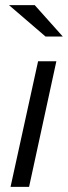

<svg xmlns="http://www.w3.org/2000/svg" viewBox="-20 -726 264 746"><path d="M199 -488 93 0H21L128 -488ZM115 -706 224 -584H157L15 -706Z"/></svg>

Font: Rosa Sans Light
Style: Italic
Weight: 300
Italic angle: -12°
Designer: Pentagram / MCKL
Foundry: Pentagram / MCKL
Version: Version 1.005;September 16, 2019;FontCreator 11.5.0.2425 64-